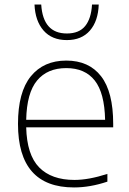

<svg xmlns="http://www.w3.org/2000/svg" viewBox="-20 -814 566 843"><path d="M477 -255H95Q98 -134 152 -79Q206 -24 307 -24Q369.5 -24 451.5 -50.5V-16.5Q375.5 9 305 9Q59 9 59 -270Q59 -409.5 115.2 -478.8Q171.5 -548 271 -548Q370.5 -548 423.8 -479.2Q477 -410.5 477 -270ZM95 -288H441.5Q439 -406 396 -460.5Q353 -515 271 -515Q188 -515 142.8 -460.5Q97.5 -406 95 -288ZM131.5 -794H161Q169 -667 273.5 -667Q327.5 -667 354 -699.8Q380.5 -732.5 384 -794H413.5Q411 -721.5 374.8 -679.8Q338.5 -638 273.5 -638Q208 -638 171.2 -680Q134.5 -722 131.5 -794Z"/></svg>

Font: Encode Sans Semi Expanded Thin
Style: Regular
Weight: 250
Width: 6
Designer: Multiple Designers
Foundry: Impallari Type
Version: Version 2.000